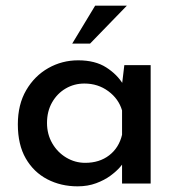

<svg xmlns="http://www.w3.org/2000/svg" viewBox="-20 -648 631 678"><path d="M254 10Q195 10 147 -15Q99 -40 71 -88.5Q43 -137 43 -209Q43 -279 72.5 -329.5Q102 -380 150.5 -407.5Q199 -435 256 -435Q316 -435 355 -410Q394 -385 415 -350L409 -334L419 -418H512V0H411V-106L421 -81Q417 -73 404 -58Q391 -43 370 -27.5Q349 -12 319.5 -1Q290 10 254 10ZM281 -73Q331 -73 365.5 -99.5Q400 -126 411 -172V-258Q399 -299 362.5 -326Q326 -353 278 -353Q242 -353 212 -335.5Q182 -318 164 -286.5Q146 -255 146 -214Q146 -174 164.5 -142Q183 -110 214 -91.5Q245 -73 281 -73ZM428 -628 298 -494H235L316 -628Z"/></svg>

Font: Reem Kufi
Style: Regular
Weight: 400
Designer: Khaled Hosny
Version: Version 1.6